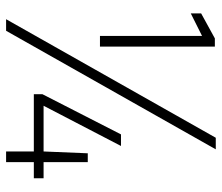

<svg xmlns="http://www.w3.org/2000/svg" viewBox="-69 -659 728 630"><g transform="rotate(90 295.0 -344.0)"><path d="M98 -308V-643L24 -606V-640L106 -685H133V-308ZM43 0 432 -688H470L81 0ZM477 0V-91H289V-119L421 -377H459L327 -123H477L483 -268H512V-123H565V-91H512V0Z"/></g></svg>

Font: Saira Thin SemiCondensed
Style: Regular
Weight: 100
Width: 4
Version: Version 1.101